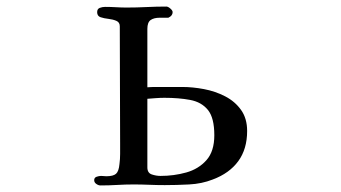

<svg xmlns="http://www.w3.org/2000/svg" viewBox="-20 -564 1040 585"><path d="M633 -152Q633 -205 613.5 -229Q594 -253 559.5 -259.5Q525 -266 481 -266Q468 -266 455 -265Q442 -264 429 -263V-54Q429 -37 442.5 -32.5Q456 -28 469 -28Q510 -28 547.5 -38.5Q585 -49 609 -76Q633 -103 633 -152ZM733 -165Q733 -110 706 -73Q679 -36 628 -17Q595 -4 556 -2Q517 0 482 0Q458 0 434.5 -1Q411 -2 387 -2Q362 -2 337 -0.5Q312 1 286 1Q280 1 273.5 -3.5Q267 -8 267 -15Q267 -23 274.5 -25.5Q282 -28 288 -28Q292 -28 296 -27.5Q300 -27 304 -27Q325 -27 333.5 -34.5Q342 -42 344 -64Q346 -79 346 -95Q346 -111 346 -126Q346 -215 345.5 -305Q345 -395 345 -484Q345 -496 334.5 -500.5Q324 -505 310.5 -506.5Q297 -508 286.5 -511.5Q276 -515 276 -527Q276 -537 284 -540Q292 -543 300 -543Q317 -543 333.5 -542Q350 -541 366 -541Q396 -541 426.5 -542.5Q457 -544 487 -544Q492 -544 499 -538Q506 -532 506 -527Q506 -516 493 -510Q486 -510 480 -510Q474 -510 467 -510Q449 -510 439 -503Q429 -496 429 -476V-298Q441 -299 452.5 -299Q464 -299 476 -299H535Q567 -299 601.5 -292.5Q636 -286 666 -270.5Q696 -255 714.5 -229Q733 -203 733 -165Z"/></svg>

Font: Kaisei HarunoUmi Medium
Style: Regular
Weight: 500
Designer: Font-Kai, 金井和夫
Foundry: KAZUO KANAI
Version: Version 5.003